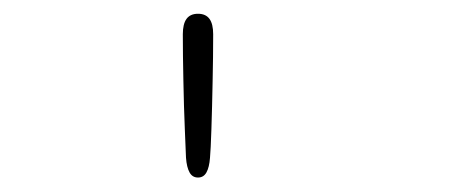

<svg xmlns="http://www.w3.org/2000/svg" viewBox="-20 -686 659 272"><path d="M260.5 -434.5Q252.5 -434.5 248.5 -441.8Q244.5 -449 243.5 -462.5Q243 -473 241.8 -503.8Q240.5 -534.5 239.8 -571.5Q239 -608.5 239 -637.5Q239 -652 244.2 -659.2Q249.5 -666.5 260.5 -666.5Q271.5 -666.5 276.8 -659.2Q282 -652 282 -637.5Q282 -607 281.2 -570.2Q280.5 -533.5 279.5 -503.2Q278.5 -473 277.5 -462.5Q276.5 -449 272.5 -441.8Q268.5 -434.5 260.5 -434.5Z"/></svg>

Font: Sono ExtraLight
Style: Regular
Weight: 200
Designer: Tyler Finck
Foundry: Tyler Finck
Version: Version 2.112